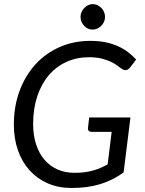

<svg xmlns="http://www.w3.org/2000/svg" viewBox="-20 -928 720 956"><path d="M351 -67.5Q377 -67.5 399.5 -70.2Q422 -73 442 -78.5Q462 -84 480 -91.8Q498 -99.5 516 -109.5L536 -271.5H436Q427 -271.5 422 -276.8Q417 -282 418 -289.5L424 -343H629.5L595.5 -69.5Q568.5 -50 539.8 -35.5Q511 -21 479.2 -11.2Q447.5 -1.5 412 3.2Q376.5 8 335.5 8Q270.5 8 217.5 -15.2Q164.5 -38.5 127 -80.2Q89.5 -122 69.2 -180Q49 -238 49 -307Q49 -399.5 77.8 -476.2Q106.5 -553 157.2 -608.2Q208 -663.5 277.8 -694Q347.5 -724.5 430 -724.5Q472 -724.5 505.8 -717.5Q539.5 -710.5 567.2 -698Q595 -685.5 617.2 -668.5Q639.5 -651.5 658 -631.5L628 -592.5Q620.5 -582 610.2 -579.5Q600 -577 589 -584Q578 -590.5 564.8 -600.8Q551.5 -611 532.5 -620.2Q513.5 -629.5 487 -636.2Q460.5 -643 423 -643Q361.5 -643 310.2 -619.5Q259 -596 222.2 -552.5Q185.5 -509 165.2 -447.5Q145 -386 145 -310.5Q145 -254 159.8 -209Q174.5 -164 201.5 -132.5Q228.5 -101 266.5 -84.2Q304.5 -67.5 351 -67.5ZM503 -843.5Q503 -830.5 497.8 -819.2Q492.5 -808 483.8 -799.2Q475 -790.5 464 -785.5Q453 -780.5 441 -780.5Q429 -780.5 418.2 -785.5Q407.5 -790.5 399.2 -799.2Q391 -808 386 -819.2Q381 -830.5 381 -843.5Q381 -856.5 386 -868Q391 -879.5 399.5 -888.2Q408 -897 418.8 -902.2Q429.5 -907.5 441.5 -907.5Q453.5 -907.5 464.5 -902.5Q475.5 -897.5 484.2 -888.8Q493 -880 498 -868.2Q503 -856.5 503 -843.5Z"/></svg>

Font: Lato
Style: Italic
Weight: 400
Italic angle: -7°
Designer: Lukasz Dziedzic
Foundry: tyPoland Lukasz Dziedzic
Version: Version 2.007; 2014-02-27